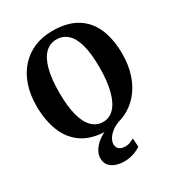

<svg xmlns="http://www.w3.org/2000/svg" viewBox="-229 -896 1191 1289"><g transform="rotate(-30 367.0 -251.0)"><path d="M362 11Q246 12 172.5 -36Q99 -84 64.2 -170.2Q29.5 -256.5 29.5 -370Q29.5 -457.5 54 -528Q78.5 -598.5 123.8 -648.8Q169 -699 232.2 -725.8Q295.5 -752.5 373 -752.5Q489 -752 562 -706.5Q635 -661 669.5 -578.5Q704 -496 704 -383.5Q704 -296 679.5 -223.8Q655 -151.5 610 -99.2Q565 -47 502 -18.2Q439 10.5 362 11ZM365.5 -52Q415 -52 451 -89.5Q487 -127 506.5 -200.8Q526 -274.5 526 -382.5Q526 -490.5 507.2 -558Q488.5 -625.5 453 -657.2Q417.5 -689 367.5 -689Q317.5 -689 281.8 -654.5Q246 -620 226.5 -549Q207 -478 207 -370Q207 -262.5 226 -192Q245 -121.5 280.5 -86.8Q316 -52 365.5 -52ZM353.5 249Q323 249 293 239Q263 229 244 207.2Q225 185.5 225 150.5Q225 122.5 241.8 93.8Q258.5 65 290 40.2Q321.5 15.5 364.5 -1L399.5 -5L454 -1Q419.5 12 396 31.5Q372.5 51 360.5 72.2Q348.5 93.5 348.5 112Q348.5 137 364.8 151Q381 165 411.5 165Q433.5 165 449.2 158.2Q465 151.5 481 144L485 209Q465 225 428.8 237Q392.5 249 353.5 249Z"/></g></svg>

Font: Merriweather 20pt ExtraBold
Style: Regular
Weight: 800
Version: Version 2.100